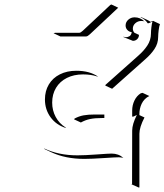

<svg xmlns="http://www.w3.org/2000/svg" viewBox="-20 -684 727 849"><path d="M216.8 -537.1 223.9 -539.1H331.1Q336.4 -539.1 346.4 -548.3L467.8 -662.1L472.7 -664.1L502.7 -649.9L377.7 -532.7Q367.2 -522.9 361.1 -522.9H246.8ZM175.3 -27.6Q239.3 2.9 322.3 2.9Q354.5 2.9 407.6 -1Q460.7 -4.9 473.6 -4.9Q504.2 -4.9 525.6 14.2L521 13.2Q512.7 11.5 503.7 11.5Q490.7 11.5 437.9 15Q385 18.6 352.5 18.6Q269.8 18.6 207 -10.7L176.8 -24.9ZM178.7 -244.1Q178.7 -281.7 196 -310.7Q213.4 -339.6 244.9 -355.3Q276.4 -371.1 317.4 -371.1Q377 -371.1 414.3 -344.7L408.7 -346.2Q381.6 -355 347.4 -355Q306.9 -355 275.9 -339.5Q244.9 -324 227.8 -295.7Q210.7 -267.3 210.7 -230.2Q210.7 -195.8 226.3 -166.9Q241.9 -137.9 270 -120.4L272.2 -117.7Q228.8 -131.1 203.7 -165.4Q178.7 -199.7 178.7 -244.1ZM307.6 -156.2 309.6 -159.7Q328.9 -170.2 349.6 -174Q370.4 -177.7 400.4 -177.7H441.4V-162.1H430.7Q399.9 -162.1 378.9 -157.8Q357.9 -153.6 337.6 -142.3ZM445.8 -305.4 446.3 -308.6Q460.7 -321.5 518.4 -372.8Q576.2 -424.1 590.6 -437Q603.8 -448.7 613.3 -459.2Q622.8 -469.7 631 -481.9Q639.2 -494.1 643.3 -507.6Q647.5 -521 647.5 -535.2Q647.5 -546.1 649.3 -562.1Q651.1 -578.1 654.3 -589.1Q652.3 -588.6 645.4 -584.7Q638.4 -580.8 633.5 -580.8Q621.3 -599.1 601.3 -607.7L604 -608.4L634.3 -594.5Q640.4 -591.6 646.2 -587.4Q653.3 -591.3 657.2 -591.6L687.3 -577.4Q683.6 -567.6 681.5 -550Q679.4 -532.5 679.4 -521.2Q679.4 -506.6 675.3 -492.9Q671.1 -479.2 662.8 -466.9Q654.5 -454.6 644.9 -444Q635.3 -433.3 621.8 -421.4L475.8 -291.5ZM525.6 -520.3 526.6 -521.7Q531.7 -519.5 537.6 -519.5Q540.5 -519.5 543.9 -520.4Q547.4 -521.2 551.5 -523.3Q555.7 -525.4 558.7 -530.3Q561.8 -535.2 562.3 -542Q551 -543 543.2 -551.4Q535.4 -559.8 535.4 -571.3Q535.4 -586.2 547.2 -596.8Q559.1 -607.4 575.2 -607.4Q600.3 -607.4 619.1 -589.1L614.7 -590.6Q610.1 -591.3 605.2 -591.3Q589.6 -591.3 578.5 -581.4Q567.4 -571.5 567.4 -557.6Q567.4 -547.1 574.2 -539.3L594.5 -529.8Q594.5 -518.8 586.9 -511.1Q579.3 -503.4 567.6 -503.4ZM561.5 130.9 564 128.7 564.5 -106.4Q564.5 -134.8 585.2 -175.8Q582.3 -174.8 578.9 -172.7Q575.4 -170.7 572.3 -169.4Q569.1 -168.2 564.5 -168.2V-195.3Q564.5 -218.8 574.5 -239.5Q584.5 -260.3 602.5 -271.5L610.4 -273.4L640.4 -259.5Q628.9 -254.2 620.1 -245Q611.3 -235.8 606.3 -225.1Q601.3 -214.4 598.9 -203.2Q596.4 -192.1 596.4 -181.2V-175L618.9 -164.6Q596.4 -121.3 596.4 -92.3V144.8H592.5Z"/></svg>

Font: AgreloyOut1
Style: Medium
Weight: 400
Designer: gluk
Foundry: gluk
Version: Version 0.27